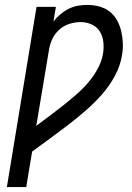

<svg xmlns="http://www.w3.org/2000/svg" viewBox="-20 -763 540 783"><path d="M8 0 129 -735H208L198 -675Q210 -691 226 -704.5Q242 -718 260 -727Q278 -736 297 -739.5Q316 -743 335 -743Q361 -743 385 -736.5Q409 -730 427.5 -715.5Q446 -701 457.5 -680Q469 -659 474.5 -635Q480 -611 481 -586Q482 -561 477 -535Q470 -493 448 -452.5Q426 -412 395.5 -377.5Q365 -343 330.5 -313Q296 -283 259 -254.5Q222 -226 185 -199Q148 -172 111 -145L87 0ZM128 -250Q155 -270 182.5 -290.5Q210 -311 237 -332.5Q264 -354 290 -376.5Q316 -399 338.5 -425Q361 -451 377.5 -481Q394 -511 400 -543Q404 -567 401.5 -591Q399 -615 387.5 -634Q376 -653 354.5 -663Q333 -673 309 -673Q286 -673 262.5 -665.5Q239 -658 220.5 -641Q202 -624 192 -601Q182 -578 179 -555Z"/></svg>

Font: Iosevka Fixed
Style: Italic
Weight: 400
Italic angle: -9°
Monospace: yes
Designer: Belleve Invis
Foundry: Belleve Invis
Version: Version 33.2.4